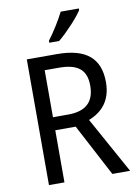

<svg xmlns="http://www.w3.org/2000/svg" viewBox="-101 -1009 765 1074"><g transform="rotate(-10 281.5 -472.0)"><path d="M424 -934V-944H321C299 -899 261 -839 228 -795V-784H284C329 -820 399 -895 424 -934ZM259 -714H88V0H176V-296H292L448 0H549L372 -320C446 -349 502 -405 502 -512C502 -647 425 -714 259 -714ZM256 -637C362 -637 412 -600 412 -508C412 -417 364 -370 263 -370H176V-637Z"/></g></svg>

Font: Noto Sans Armenian SemiCondensed
Style: Regular
Weight: 400
Width: 4
Designer: Monotype Design Team
Foundry: Monotype Imaging Inc.
Version: Version 2.008